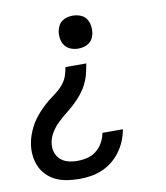

<svg xmlns="http://www.w3.org/2000/svg" viewBox="-84 -598 768 890"><g transform="rotate(-10 300.0 -152.5)"><path d="M318 -373Q300 -373 283 -379.5Q266 -386 255.5 -400Q245 -414 242 -432.5Q239 -451 242 -469Q245 -482 251 -494Q257 -506 268.5 -514Q280 -522 292.5 -525Q305 -528 318 -528Q336 -528 353.5 -521.5Q371 -515 381 -501Q391 -487 394 -468.5Q397 -450 394 -432Q392 -419 385.5 -407Q379 -395 367.5 -387Q356 -379 343.5 -376Q331 -373 318 -373ZM218 223Q189 223 161 218.5Q133 214 109 203Q85 192 66 173Q47 154 36.5 130Q26 106 23 78Q20 50 25 22Q28 3 34.5 -15.5Q41 -34 50 -52Q59 -70 71 -86.5Q83 -103 97 -118Q111 -133 126 -146.5Q141 -160 157.5 -172Q174 -184 189.5 -197Q205 -210 217 -226.5Q229 -243 235 -262Q241 -281 244 -299H342Q338 -275 332 -251Q326 -227 314.5 -204Q303 -181 286.5 -160.5Q270 -140 250.5 -122Q231 -104 210.5 -88Q190 -72 171 -53.5Q152 -35 138 -12.5Q124 10 120 34Q116 57 122 78Q128 99 143.5 113.5Q159 128 180.5 133.5Q202 139 225 139Q247 139 270 133.5Q293 128 311.5 113.5Q330 99 342.5 78Q355 57 359 34L360 31H456L455 37Q450 63 439 88.5Q428 114 411 136.5Q394 159 371.5 176.5Q349 194 323 204.5Q297 215 270.5 219Q244 223 218 223Z"/></g></svg>

Font: Iosevka Aile Medium Oblique
Style: Regular
Weight: 500
Italic angle: -9°
Designer: Belleve Invis
Foundry: Belleve Invis
Version: Version 31.1.0; ttfautohint (v1.8.4)